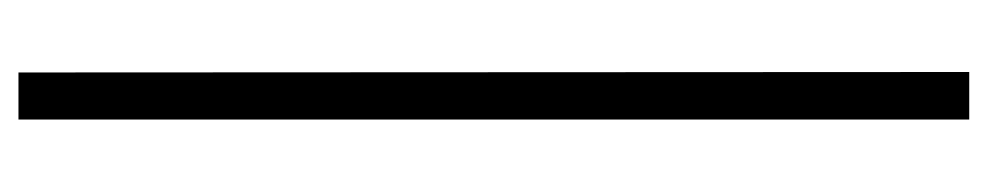

<svg xmlns="http://www.w3.org/2000/svg" viewBox="-451 -499 1070 208"><g transform="rotate(-90 84.0 -395.0)"><path d="M58.5 -910H109.5L110 120H58.5Z"/></g></svg>

Font: Big Shoulders Stencil Text Thin ExtraLight
Style: Regular
Weight: 250
Version: Version 2.001